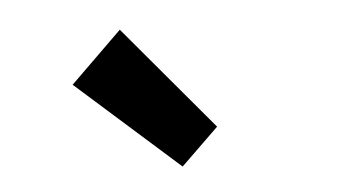

<svg xmlns="http://www.w3.org/2000/svg" viewBox="-32 -972 691 371"><g transform="rotate(-5 313.0 -787.0)"><path d="M309 -650 382 -721 211 -924 111 -826Z"/></g></svg>

Font: Noto Sans HK
Style: Bold
Weight: 700
Designer: Ryoko NISHIZUKA 西塚涼子 (kana, bopomofo & ideographs); Paul D. Hunt (Latin, Greek & Cyrillic); Sandoll Communications 산돌커뮤니
Foundry: Adobe
Version: Version 2.002;hotconv 1.0.116;makeotfexe 2.5.65601